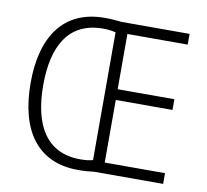

<svg xmlns="http://www.w3.org/2000/svg" viewBox="-80 -807 968 900"><g transform="rotate(10 404.0 -357.0)"><path d="M348 -719C151 -719 58 -578 58 -359C58 -134 153 5 347 5C377 5 402 3 426 0H752V-51H465V-349H735V-400H465V-663H752V-714H428C401 -717 379 -719 348 -719ZM349 -668C373 -668 393 -665 409 -661V-53C393 -48 373 -46 349 -46C188 -46 118 -168 118 -359C118 -543 184 -668 349 -668Z"/></g></svg>

Font: Noto Sans Ethiopic SemiCondensed Light
Style: Regular
Weight: 300
Width: 4
Designer: Monotype Design Team
Foundry: Monotype Imaging Inc.
Version: Version 2.102